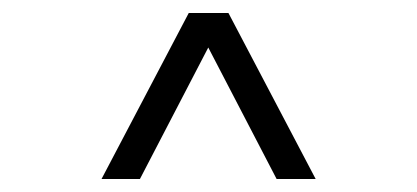

<svg xmlns="http://www.w3.org/2000/svg" viewBox="-20 -749 640 295"><path d="M136 -474 270 -729H331L465 -474H405L300 -676L195 -474Z"/></svg>

Font: Mona Sans Light
Style: Regular
Weight: 300
Designer: Deni Anggara
Foundry: GitHub
Version: Version 2.000